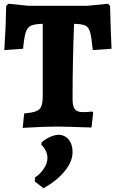

<svg xmlns="http://www.w3.org/2000/svg" viewBox="-20 -675 619 1024"><path d="M109 -70Q153 -74 173 -82Q193 -90 200.5 -108.5Q208 -127 208 -166V-548Q164 -547 145 -538Q126 -529 117.5 -503.5Q109 -478 103 -415L3 -408Q11 -525 13 -643L25 -655L133 -644H445L556 -655L567 -643Q571 -488 575 -415L475 -408Q468 -477 460.5 -503.5Q453 -530 435.5 -538.5Q418 -547 375 -548Q367 -348 367 -145Q367 -108 379.5 -92.5Q392 -77 421 -77Q442 -77 473 -80L477 -74L468 5Q321 0 282 0Q213 0 101 7ZM166 293V272Q196 252 214.5 223.5Q233 195 233 168Q233 148 224 129Q215 110 200 97L203 83Q225 65 249 54.5Q273 44 292 44Q325 44 346 69Q367 94 367 136Q367 187 324.5 238.5Q282 290 212 329Z"/></svg>

Font: Alegreya SC ExtraBold
Style: Regular
Weight: 800
Designer: Juan Pablo del Peral
Foundry: Huerta Tipografica
Version: Version 2.007; ttfautohint (v1.6)